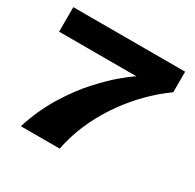

<svg xmlns="http://www.w3.org/2000/svg" viewBox="-147 -833 1014 996"><g transform="rotate(30 360.0 -335.5)"><path d="M93.3 0Q110.4 -55.2 134.5 -108.2Q158.7 -161.1 185.3 -204.6Q211.9 -248 241.5 -288.3Q271 -328.6 299.6 -359.9Q328.1 -391.1 355.2 -418.2Q382.3 -445.3 405.3 -464.4Q428.2 -483.4 445.6 -497.1Q462.9 -510.7 473.1 -517.6L482.9 -523.9H20V-670.9H689.9V-547.9Q689.9 -547.9 655.3 -522Q537.1 -427.7 452.1 -300.3Q356.9 -157.2 325.7 0Z"/></g></svg>

Font: REH Gaming
Style: Gaming
Weight: 700
Designer: Astigmatic (AOETI)
Foundry: Astigmatic (AOETI)
Version: Version 1.001 2011